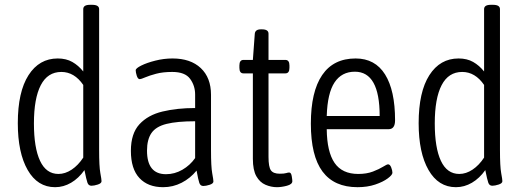

<svg xmlns="http://www.w3.org/2000/svg" viewBox="-20 -772 2180 798"><path d="M209 6Q136 6 95 -65.5Q54 -137 54 -260Q54 -390 98.5 -459.5Q143 -529 220 -529Q255 -529 280.5 -514.5Q306 -500 326 -475V-734Q326 -752 354 -752H363Q392 -752 392 -734V-149Q392 -80 397 -53Q402 -26 402 -19Q402 -10 386.5 -5Q371 0 360 0Q348 0 343.5 -12.5Q339 -25 331 -65Q307 -31 275.5 -12.5Q244 6 209 6ZM223 -49Q251 -49 278 -67Q305 -85 326 -117V-419Q289 -473 235 -473Q178 -473 149.5 -418Q121 -363 121 -259Q121 -158 146.5 -103.5Q172 -49 223 -49Z M658 6Q595 6 559.5 -32Q524 -70 524 -145Q524 -217 559.5 -255.5Q595 -294 655.5 -308.5Q716 -323 791 -323V-379Q791 -416 770 -444.5Q749 -473 696 -473Q657 -473 629 -465.5Q601 -458 583.5 -450.5Q566 -443 561 -443Q553 -443 548.5 -457Q544 -471 544 -480Q544 -488 567 -499.5Q590 -511 625.5 -520Q661 -529 697 -529Q772 -529 814.5 -489Q857 -449 857 -378V-148Q857 -79 862 -52Q867 -25 867 -18Q867 -9 851.5 -4Q836 1 825 1Q813 1 808.5 -11.5Q804 -24 797 -63Q771 -31 735 -12.5Q699 6 658 6ZM670 -48Q706 -48 738 -66.5Q770 -85 791 -115V-268Q716 -268 672 -257Q628 -246 609.5 -219Q591 -192 591 -146Q591 -48 670 -48Z M1131 6Q1107 6 1083.5 -4Q1060 -14 1045.5 -39.5Q1031 -65 1031 -112V-467H992Q975 -467 975 -490V-500Q975 -523 992 -523H1031L1039 -632Q1041 -650 1064 -650H1069Q1096 -650 1096 -632V-523H1166Q1183 -523 1183 -500V-490Q1183 -467 1166 -467H1096V-120Q1096 -78 1106 -64Q1116 -50 1143 -50Q1161 -50 1169 -52.5Q1177 -55 1182 -55Q1190 -55 1192.5 -40Q1195 -25 1195 -19Q1195 -6 1172.5 0Q1150 6 1131 6Z M1466 6Q1369 6 1320.5 -59Q1272 -124 1272 -258Q1272 -391 1319 -460Q1366 -529 1458 -529Q1539 -529 1580.5 -462.5Q1622 -396 1622 -272Q1622 -235 1595 -235H1338Q1339 -141 1370.5 -95Q1402 -49 1469 -49Q1504 -49 1530 -59Q1556 -69 1572 -79Q1588 -89 1593 -89Q1601 -89 1606 -76Q1611 -63 1611 -54Q1611 -45 1591.5 -30.5Q1572 -16 1539.5 -5Q1507 6 1466 6ZM1338 -290H1558Q1558 -474 1455 -474Q1400 -474 1370.5 -429.5Q1341 -385 1338 -290Z M1875 6Q1802 6 1761 -65.5Q1720 -137 1720 -260Q1720 -390 1764.5 -459.5Q1809 -529 1886 -529Q1921 -529 1946.5 -514.5Q1972 -500 1992 -475V-734Q1992 -752 2020 -752H2029Q2058 -752 2058 -734V-149Q2058 -80 2063 -53Q2068 -26 2068 -19Q2068 -10 2052.5 -5Q2037 0 2026 0Q2014 0 2009.5 -12.5Q2005 -25 1997 -65Q1973 -31 1941.5 -12.5Q1910 6 1875 6ZM1889 -49Q1917 -49 1944 -67Q1971 -85 1992 -117V-419Q1955 -473 1901 -473Q1844 -473 1815.5 -418Q1787 -363 1787 -259Q1787 -158 1812.5 -103.5Q1838 -49 1889 -49Z"/></svg>

Font: Asap Condensed Light
Style: Regular
Weight: 300
Width: 3
Designer: Pablo Cosgaya
Foundry: Omnibus-Type
Version: Version 3.001; ttfautohint (v1.8.4.7-5d5b)